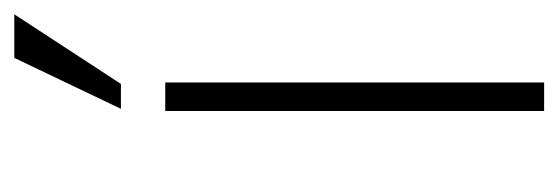

<svg xmlns="http://www.w3.org/2000/svg" viewBox="-270 -492 763 262"><g transform="rotate(-90 111.0 -361.5)"><path d="M90 0V-517H129V0ZM127 -577.5H93L162.5 -723H222Z"/></g></svg>

Font: Public Sans Thin Thin
Style: Regular
Weight: 250
Version: Version 2.001